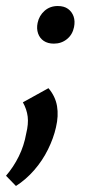

<svg xmlns="http://www.w3.org/2000/svg" viewBox="-28 -419 319 638"><path d="M25 199 -8 165Q17 136 34.5 100.5Q52 65 59 25Q67 -7 64 -31.5Q61 -56 48 -79L133 -126Q156 -99 161.5 -66.5Q167 -34 158 4Q150 40 131.5 77.5Q113 115 85.5 146.5Q58 178 25 199ZM151 -274Q131 -274 117.5 -283Q104 -292 98.5 -308Q93 -324 97 -343Q102 -367 120 -383Q138 -399 164 -399Q185 -399 198 -389.5Q211 -380 216.5 -364.5Q222 -349 218 -329Q213 -304 194.5 -289Q176 -274 151 -274Z"/></svg>

Font: Ysabeau Office SemiBold
Style: Italic
Weight: 600
Italic angle: -12°
Designer: Christian Thalmann (Catharsis Fonts)
Version: Version 2.001;gftools[0.9.30]; featfreeze: tnum,lnum,ss02